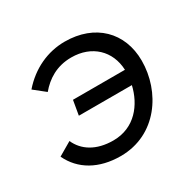

<svg xmlns="http://www.w3.org/2000/svg" viewBox="-122 -659 819 803"><g transform="rotate(-30 287.5 -258.0)"><path d="M245 8C419 8 520 -145 520 -294C520 -431 426 -524 280 -524C198 -524 119 -488 60 -420L114 -377C150 -420 200 -453 271 -453C370 -453 436 -389 440 -296H189L177 -226H433C414 -143 355 -64 251 -64C168 -64 114 -100 90 -154L25 -116C62 -37 140 8 245 8Z"/></g></svg>

Font: Fixel Display
Style: Italic
Weight: 400
Italic angle: -10°
Designer: AlfaBravo + MacPaw
Foundry: Kyrylo Tkachov, Marchela Mozhyna, Serhii Makarenko, Maria Weinstein, Zakhar Kryvoshyya
Version: Version 1.210;Glyphs 3.2 (3217)